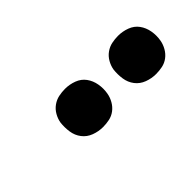

<svg xmlns="http://www.w3.org/2000/svg" viewBox="-6 -926 512 512"><g transform="rotate(-45 250.0 -670.0)"><path d="M405 -598Q388 -598 372 -604Q356 -610 346 -623Q336 -636 333.5 -653Q331 -670 333 -687Q335 -699 341.5 -710.5Q348 -722 358.5 -729.5Q369 -737 381 -739.5Q393 -742 405 -742Q422 -742 438 -736Q454 -730 463.5 -717Q473 -704 476 -687Q479 -670 476 -653Q474 -641 467.5 -629.5Q461 -618 451 -610.5Q441 -603 429 -600.5Q417 -598 405 -598ZM205 -598Q188 -598 172 -604Q156 -610 146 -623Q136 -636 133.5 -653Q131 -670 133 -687Q135 -699 141.5 -710.5Q148 -722 158.5 -729.5Q169 -737 181 -739.5Q193 -742 205 -742Q222 -742 238 -736Q254 -730 263.5 -717Q273 -704 276 -687Q279 -670 276 -653Q274 -641 267.5 -629.5Q261 -618 251 -610.5Q241 -603 229 -600.5Q217 -598 205 -598Z"/></g></svg>

Font: Iosevka Oblique
Style: Bold
Weight: 700
Italic angle: -9°
Monospace: yes
Designer: Belleve Invis
Foundry: Belleve Invis
Version: Version 32.5.0; ttfautohint (v1.8.4)